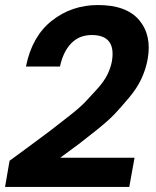

<svg xmlns="http://www.w3.org/2000/svg" viewBox="-24 -752 618 762"><path d="M-4 -10 14 -114Q33 -128 93 -172Q153 -216 175 -233Q197 -250 244.5 -287Q292 -324 312.5 -345.5Q333 -367 361 -398Q389 -429 402 -455.5Q415 -482 420 -508Q438 -613 340 -613Q291 -613 259 -580.5Q227 -548 214 -488H79Q103 -608 182 -670Q261 -732 365 -732Q478 -732 528.5 -672Q579 -612 562 -517Q555 -478 537.5 -440Q520 -402 487.5 -363.5Q455 -325 430.5 -299Q406 -273 356.5 -233.5Q307 -194 287 -179Q267 -164 215 -126H510L489 -10Z"/></svg>

Font: Poppins SemiBold
Style: Italic
Weight: 600
Italic angle: -10°
Designer: Ninad Kale (Devanagari), Jonny Pinhorn (Latin)
Foundry: Indian Type Foundry
Version: Version 3.200;PS 1.000;hotconv 16.6.54;makeotf.lib2.5.65590